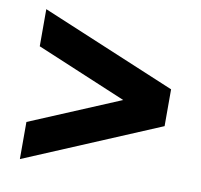

<svg xmlns="http://www.w3.org/2000/svg" viewBox="-64 -610 676 647"><g transform="rotate(10 274.5 -286.5)"><path d="M44 -30V-157L356 -288V-285L44 -416V-543L505 -350V-224Z"/></g></svg>

Font: Nunito Sans 7pt SemiCondensed Black
Style: Regular
Weight: 900
Width: 4
Designer: Vernon Adams
Foundry: Vernon Adams
Version: Version 3.101;gftools[0.9.27]